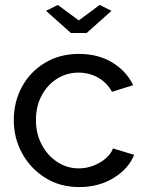

<svg xmlns="http://www.w3.org/2000/svg" viewBox="-20 -750 594 780"><path d="M302 10Q224 10 164 -27.5Q104 -65 70 -127Q36 -189 36 -262Q36 -336 69 -397Q102 -458 162 -494.5Q222 -531 301 -531Q378 -531 435.5 -496.5Q493 -462 521 -404L435 -377Q415 -414 379 -434.5Q343 -455 299 -455Q251 -455 211.5 -430Q172 -405 149 -361.5Q126 -318 126 -262Q126 -207 149.5 -162.5Q173 -118 212.5 -92Q252 -66 300 -66Q331 -66 359.5 -77Q388 -88 409.5 -106.5Q431 -125 439 -147L525 -121Q502 -64 441.5 -27Q381 10 302 10ZM215 -730 300 -667 385 -730 433 -706 332 -616H268L167 -706Z"/></svg>

Font: Raleway Medium
Style: Regular
Weight: 500
Designer: Matt McInerney, Pablo Impallari, Rodrigo Fuenzalida
Foundry: Matt McInerney, Pablo Impallari, Rodrigo Fuenzalida
Version: Version 4.026